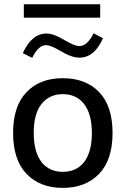

<svg xmlns="http://www.w3.org/2000/svg" viewBox="-20 -892 599 917"><path d="M93.8 -871.6V-807.6H458.5V-871.6ZM133.8 -615.7C153.3 -656.2 175.3 -676.3 199.7 -676.3C214.4 -676.3 236.3 -667.5 265.6 -650.4C305.2 -626.5 334 -616.7 359.9 -616.7C407.2 -616.7 444.8 -647.5 471.7 -709.5L427.2 -732.9C407.2 -692.4 384.3 -671.9 358.4 -671.9C343.8 -671.9 321.3 -681.2 290.5 -699.2C251 -722.7 225.1 -731.9 201.7 -731.9C155.3 -731.9 117.7 -700.7 88.9 -638.2ZM279.8 -518.6C207 -518.6 149.4 -496.6 106.9 -452.1C64 -407.7 42.5 -342.3 42.5 -256.8C42.5 -171.4 64 -106 106.9 -61.5C149.4 -17.1 207 5.4 279.8 5.4C352.5 5.4 410.2 -17.1 453.1 -61.5C496.1 -106 517.6 -171.4 517.6 -256.8C517.6 -342.3 496.1 -407.7 453.6 -452.1C410.6 -496.6 352.5 -518.6 279.8 -518.6ZM279.8 -442.4C363.8 -442.4 418.9 -381.3 418.9 -256.8C418.9 -131.8 364.3 -71.3 279.8 -71.3C195.8 -71.3 141.1 -131.8 141.1 -256.8C141.1 -318.8 153.8 -365.7 179.2 -396.5C204.6 -427.2 238.3 -442.4 279.8 -442.4Z"/></svg>

Font: Estedad Medium
Style: Regular
Weight: 500
Designer: Amin Abedi
Version: Version 7.3